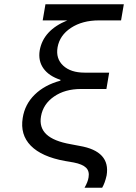

<svg xmlns="http://www.w3.org/2000/svg" viewBox="-20 -760 640 904"><path d="M181 -664 194 -740H563L550 -664H446Q368 -664 314.5 -629Q261 -594 251 -537Q242 -484 277.5 -451Q313 -418 378 -418H494L481 -341H361Q286 -341 234.5 -305.5Q183 -270 173 -212Q164 -160 198.5 -127.5Q233 -95 313 -81L355 -73Q501 -48 482 66Q474 102 461 124H378Q394 96 397 75Q402 46 385 29.5Q368 13 327 5L286 -2Q176 -22 125 -74Q74 -126 87 -205Q97 -269 143.5 -314.5Q190 -360 264 -380L265 -384Q210 -402 184.5 -438Q159 -474 167 -523Q184 -618 297 -664Z"/></svg>

Font: CommitMono
Style: Italic
Weight: 400
Monospace: yes
Designer: Eigil Nikolajsen
Foundry: Eigil Nikolajsen
Version: Version 1.143